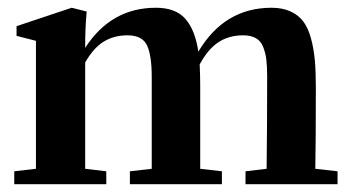

<svg xmlns="http://www.w3.org/2000/svg" viewBox="-20 -473 905 493"><path d="M16.6 0V-33.2L72.3 -39.6V-368.2L22.5 -380.9V-405.8L164.1 -453.1L202.6 -443.4Q198.7 -401.9 198.7 -355.5V-350.1Q265.1 -453.1 380.4 -453.1Q430.7 -453.1 455.8 -424.8Q481 -396.5 489.3 -340.3Q556.2 -453.1 677.2 -453.1Q705.1 -453.1 725.6 -443.8Q746.1 -434.6 758.5 -418.2Q771 -401.9 778.3 -375.2Q785.6 -348.6 788.3 -319.3Q791 -290 791 -249.5Q791 -107.9 789.6 -39.6L846.7 -33.2V0H610.4V-33.2L664.6 -39.6Q666 -153.8 666 -275.9Q666 -303.2 663.8 -320.6Q661.6 -337.9 655.5 -353Q649.4 -368.2 636.7 -375.2Q624 -382.3 604 -382.3Q567.9 -382.3 541 -364.7Q514.2 -347.2 492.7 -307.6Q494.1 -281.2 494.1 -249.5V-39.6L549.8 -33.2V0H313.5V-33.2L369.6 -39.6V-275.9Q369.6 -331.1 357.4 -356.7Q345.2 -382.3 307.1 -382.3Q272.5 -382.3 246.1 -366Q219.7 -349.6 198.7 -312.5V-39.6L252.9 -33.2V0Z"/></svg>

Font: Elstob 10pt
Style: Bold
Weight: 700
Designer: Peter S. Baker
Version: Version 1.015